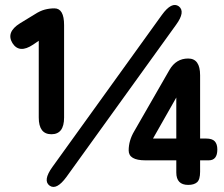

<svg xmlns="http://www.w3.org/2000/svg" viewBox="-20 -730 886 758"><path d="M183 -200Q133 -200 133 -266V-569L111 -554Q56 -517 29 -560Q3 -603 59 -638L118 -674Q138 -687 156.5 -692Q175 -697 195 -697Q233 -697 233 -631V-266Q233 -200 183 -200ZM242 -31Q203 22 176 3Q148 -17 187 -71L619 -671Q658 -725 686 -705Q713 -684 675 -632ZM723 0Q676 0 676 -49V-97H554Q488 -97 488 -136Q488 -175 510 -212L649 -454Q675 -499 723 -499Q770 -499 770 -433V-183H794Q818 -183 828 -172Q838 -161 838 -140Q838 -97 804 -97H770V-52Q770 -21 758 -10.5Q746 0 723 0ZM584 -183H676V-345Z"/></svg>

Font: Zen Maru Gothic Black
Style: Regular
Weight: 900
Designer: Yoshimichi Ohira
Foundry: Positype
Version: Version 1.001